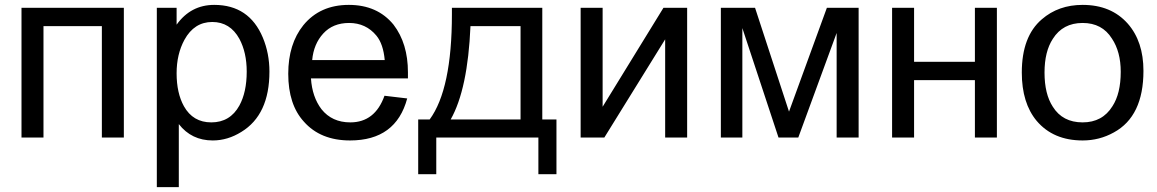

<svg xmlns="http://www.w3.org/2000/svg" viewBox="-20 -563 4738 786"><path d="M68 -531H487V0H397V-456H158V0H68Z M622 203V-531H703V-462Q761 -543 857 -543Q1000 -543 1056 -409Q1083 -344 1083 -270Q1083 -93 968 -23Q912 12 851 12Q764 12 712 -55V203ZM703 -263Q703 -182 733 -128Q770 -62 845 -62Q922 -62 960 -131Q990 -186 990 -270Q990 -348 960 -404Q922 -473 849 -473Q775 -473 735 -400Q703 -341 703 -263Z M1647 -160Q1601 12 1413 12Q1292 12 1224 -65Q1160 -135 1160 -261Q1160 -383 1222 -460Q1290 -543 1408 -543Q1525 -543 1591 -462Q1650 -385 1650 -267V-242H1253Q1258 -166 1296 -116Q1339 -62 1414 -62Q1515 -62 1554 -171ZM1555 -317Q1549 -383 1521 -417Q1478 -469 1409 -469Q1343 -469 1303.5 -426Q1264 -383 1258 -317Z M1830 -531H2200V-74H2258V150H2184V0H1766V150H1692V-74H1739Q1830 -198 1830 -505ZM1906 -456Q1895 -198 1825 -74H2111V-456Z M2357 -531H2447V-126L2696 -531H2793V0H2703V-402L2454 0H2357Z M2931 -531H3071L3210 -106L3365 -531H3495V0H3405V-428L3248 0H3167L3019 -448V0H2931Z M3632 -531H3722V-310H3971V-531H4061V0H3971V-235H3722V0H3632Z M4163 -266Q4163 -414 4245 -484Q4313 -543 4412 -543Q4529 -543 4597 -466Q4661 -393 4661 -273Q4661 -87 4540 -21Q4481 12 4412 12Q4292 12 4224 -68Q4163 -141 4163 -266ZM4256 -266Q4256 -178 4290 -126Q4330 -62 4412 -62Q4493 -62 4534 -128Q4568 -180 4568 -269Q4568 -351 4532 -405Q4492 -469 4412 -469Q4331 -469 4290 -404Q4256 -352 4256 -266Z"/></svg>

Font: MongolianScript
Style: Regular
Weight: 400
Designer: Bolorsoft LLC, NUM
Foundry: Bolorsoft LLC
Version: Version 3.2